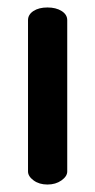

<svg xmlns="http://www.w3.org/2000/svg" viewBox="-20 -494 255 514"><path d="M55 -35V-440Q55 -455 69.5 -464.5Q84 -474 107 -474Q130 -474 145 -464.5Q160 -455 160 -440V-35Q160 -22 144.5 -11Q129 0 107 0Q85 0 70 -11Q55 -22 55 -35Z"/></svg>

Font: TerminalDosisSemiBold
Style: Bold
Weight: 600
Designer: EdgarTolentino, PabloImpallari, IginoMarini
Foundry: EdgarTolentino, PabloImpallari, IginoMarini
Version: Version 1.006